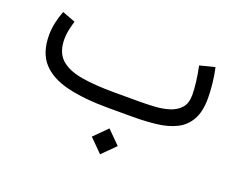

<svg xmlns="http://www.w3.org/2000/svg" viewBox="-92 -493 1051 857"><g transform="rotate(20 433.5 -64.0)"><path d="M448.2 84 509.8 145.5 448.2 207 386.7 145.5ZM527.3 0H414.1Q298.3 0 217.5 -19.3Q136.7 -38.6 94.5 -85.4Q52.2 -132.3 52.2 -214.8Q52.2 -246.1 58.8 -275.6Q65.4 -305.2 76.2 -333.5L138.7 -310.1Q132.3 -289.1 127.4 -266.4Q122.6 -243.7 122.6 -222.7Q122.6 -159.7 157.2 -127.9Q191.9 -96.2 257.3 -85.2Q322.8 -74.2 414.1 -74.2H527.8Q563 -74.2 600.8 -76.2Q638.7 -78.1 671.4 -87.9Q704.1 -97.7 724.4 -119.9Q744.6 -142.1 744.6 -182.6Q744.6 -208.5 740.2 -244.4Q735.8 -280.3 728 -316.9L799.3 -335Q807.6 -299.8 811.5 -260.7Q815.4 -221.7 815.4 -193.4Q815.4 -128.4 793.2 -89.6Q771 -50.8 731.7 -31.5Q692.4 -12.2 639.9 -6.1Q587.4 0 527.3 0Z"/></g></svg>

Font: Vazirmatn UI NL Light
Style: Regular
Weight: 300
Designer: Saber Rastikerdar
Foundry: Saber Rastikerdar
Version: Version 33.003